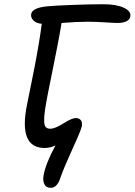

<svg xmlns="http://www.w3.org/2000/svg" viewBox="-20 -712 639 911"><path d="M220.2 179.2Q198.7 179.2 190.4 161.4Q182.1 143.6 187 119.1Q196.3 64.9 243.2 -22Q217.8 -9.8 191.9 -9.8Q66.9 -9.8 107.9 -213.9Q109.9 -224.6 117.9 -263.9Q126 -303.2 128.4 -315.7Q130.9 -328.1 137.7 -362.1Q144.5 -396 147.5 -412.1Q150.4 -428.2 155.8 -457.3Q161.1 -486.3 164.3 -506.1Q167.5 -525.9 171.4 -551Q175.3 -576.2 178.2 -599.1Q152.8 -601.1 138.9 -614.7Q125 -628.4 127.9 -645Q132.8 -675.3 205.1 -682.1Q240.7 -685.5 324 -688.7Q407.2 -691.9 471.2 -691.9Q532.2 -691.9 567.9 -675Q603.5 -658.2 598.1 -633.8Q596.2 -619.1 580.1 -611.1Q564 -603 538.1 -603Q522.5 -603 478 -606Q433.6 -608.9 397 -608.9Q344.2 -608.9 272 -603Q264.2 -554.2 253.2 -497.8Q242.2 -441.4 228.3 -372.6Q214.4 -303.7 208 -272Q197.8 -219.7 193.4 -189.9Q189 -160.2 189.5 -138.4Q189.9 -116.7 197.3 -108.9Q204.6 -101.1 219.2 -101.1Q240.2 -101.1 280.8 -126.5Q321.3 -151.9 338.9 -151.9Q355.5 -151.9 363.5 -141.6Q371.6 -131.3 368.2 -112.8Q364.3 -93.3 325.2 -8.3Q286.1 76.7 267.1 129.9Q252 179.2 220.2 179.2Z"/></svg>

Font: Shantell Sans Irregular
Style: Italic
Weight: 400
Italic angle: -11.31°
Designer: Stephen Nixon, Anya Danilova, Shantell Martin
Foundry: Arrow Type
Version: Version 1.006;[9816181b4]